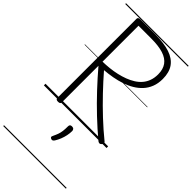

<svg xmlns="http://www.w3.org/2000/svg" viewBox="-449 -1089 1669 1669"><g transform="rotate(45 385.0 -255.0)"><path d="M187 14Q173 14 166.5 9Q160 4 160 -6V-979Q160 -989 167 -993.5Q174 -998 188 -998H371Q479 -998 550 -974.5Q621 -951 656.5 -901Q692 -851 692 -770Q692 -715 675 -671.5Q658 -628 628 -595.5Q598 -563 558.5 -539.5Q519 -516 472.5 -500.5Q426 -485 376 -476Q326 -467 276 -463Q341 -388 413 -312.5Q485 -237 561.5 -165Q638 -93 718 -28Q726 -21 726.5 -12.5Q727 -4 715 7Q706 16 697.5 15.5Q689 15 679 8Q596 -61 515 -138Q434 -215 358.5 -295.5Q283 -376 215 -456V-6Q215 4 208.5 9Q202 14 187 14ZM215 -506Q257 -507 300 -511.5Q343 -516 384.5 -525.5Q426 -535 463 -549Q500 -563 532 -583Q564 -603 587 -630Q610 -657 622.5 -692Q635 -727 635 -770Q635 -832 606.5 -871.5Q578 -911 520 -929.5Q462 -948 374 -948H215ZM374 284Q363 279 361.5 272.5Q360 266 367 253Q379 228 386.5 207Q394 186 397 162Q400 138 400 103Q400 92 405.5 85.5Q411 79 425 79Q440 79 447.5 87Q455 95 455 107Q455 134 449 163Q443 192 432 219.5Q421 247 406 271Q399 281 392 284.5Q385 288 374 284ZM0 490H770V500H0ZM0 -20H770V0H0ZM0 -505H770V-500H0ZM0 -1010H770V-1000H0Z"/></g></svg>

Font: Playwrite NG Modern Guides
Style: Regular
Weight: 400
Designer: Veronika Burian, José Scaglione
Foundry: TypeTogether
Version: Version 1.003